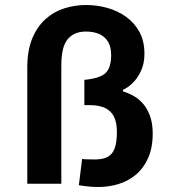

<svg xmlns="http://www.w3.org/2000/svg" viewBox="-20 -734 696 767"><path d="M373 13Q342 13 320 9.5Q298 6 295 6L308 -99Q312 -98 327 -97.5Q342 -97 360 -97Q408 -97 427.5 -122Q447 -147 447 -206Q447 -244 435.5 -267.5Q424 -291 400 -302.5Q376 -314 339 -314H317V-415Q380 -421 402 -442.5Q424 -464 424 -514Q424 -546 412 -566.5Q400 -587 377.5 -597.5Q355 -608 323 -608Q276 -608 250.5 -577.5Q225 -547 225 -474V0H89V-465Q89 -532 108.5 -579.5Q128 -627 161 -657Q194 -687 236.5 -700.5Q279 -714 323 -714Q367 -714 408.5 -702.5Q450 -691 483.5 -667Q517 -643 537 -606.5Q557 -570 557 -519Q557 -479 542.5 -449Q528 -419 508 -400.5Q488 -382 471 -375V-369Q494 -362 515 -350Q536 -338 552.5 -318.5Q569 -299 579.5 -270Q590 -241 590 -201Q590 -143 571.5 -102Q553 -61 522 -35.5Q491 -10 452.5 1.5Q414 13 373 13Z"/></svg>

Font: Ruda ExtraBold
Style: Regular
Weight: 800
Designer: Mariela Monsalve and Angelina Sanchez
Foundry: Mariela Monsalve and Angelina Sanchez
Version: Version 2.000